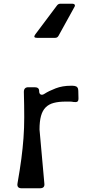

<svg xmlns="http://www.w3.org/2000/svg" viewBox="-20 -1010 514 1030"><path d="M401 -482Q401 -468 394.5 -464.5Q388 -461 374 -463Q365 -465 355.5 -465Q346 -465 333 -465Q295 -465 268.5 -458Q242 -451 225 -434Q208 -417 200 -388Q192 -359 192 -315L218 -25Q221 0 194 0H96Q69 0 74 -27Q87 -101 94.5 -158Q102 -215 106 -269Q110 -323 110 -381.5Q110 -440 108 -517Q108 -542 132 -542H166Q190 -542 190 -522Q190 -507 198.5 -503Q207 -499 219 -507Q242 -522 278.5 -536Q315 -550 360 -550Q365 -550 369.5 -550Q374 -550 380 -549Q400 -546 400 -523ZM369 -990Q377 -990 380.5 -985Q384 -980 379 -972L294 -818Q288 -807 276 -807H178Q156 -807 169 -825L286 -981Q293 -990 304 -990Z"/></svg>

Font: OpenDyslexic 3
Style: Regular
Weight: 400
Designer: Abelardo Gonzalez
Version: Version 1.000;PS 001.001;hotconv 1.0.56